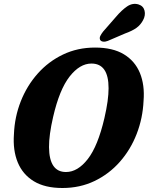

<svg xmlns="http://www.w3.org/2000/svg" viewBox="-20 -954 763 985"><path d="M467.5 -710Q558.5 -710 615.5 -675.5Q672.5 -641 697.8 -579.5Q723 -518 716.5 -437Q712.5 -347.5 681.2 -267Q650 -186.5 595 -124Q540 -61.5 465.2 -25.5Q390.5 10.5 300 10.5Q210.5 10.5 153.5 -24.2Q96.5 -59 71 -121Q45.5 -183 51.5 -265.5Q55 -354 86.5 -434Q118 -514 173.2 -576.2Q228.5 -638.5 303.2 -674.2Q378 -710 467.5 -710ZM318.5 -71.5Q378.5 -71.5 430.2 -137.8Q482 -204 515.5 -347.5Q526.5 -395 531.8 -433.2Q537 -471.5 537 -501.5Q537 -628 449 -628Q389.5 -628 337.2 -561.5Q285 -495 252.5 -354Q231 -261 231.5 -199Q232.5 -71.5 318.5 -71.5ZM574.5 -867Q604 -902 632 -921Q660 -940 690 -931.5Q715.5 -923.5 721.5 -899.5Q727.5 -875.5 714 -850.5Q701 -826 679.8 -810.8Q658.5 -795.5 621 -782L532.5 -744Q520 -739 508.8 -740.5Q497.5 -742 493.5 -750Q489.5 -759.5 494.8 -770Q500 -780.5 509 -792Z"/></svg>

Font: Fraunces 144pt SuperSoft
Style: Bold Italic
Weight: 700
Italic angle: -16°
Version: Version 1.000;[0bf87f6ff]